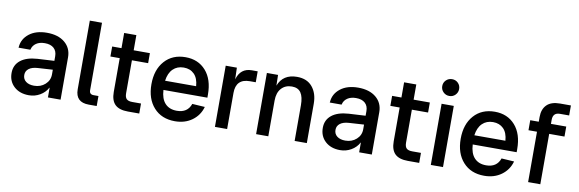

<svg xmlns="http://www.w3.org/2000/svg" viewBox="-53 -1193 4955 1644"><g transform="rotate(10 2424.5 -371.5)"><path d="M226 10Q146 10 97 -35Q48 -80 48 -152V-153Q48 -222 99.5 -263Q151 -304 246 -310L391 -318V-358Q391 -403 363.5 -428Q336 -453 285 -453Q239 -453 210 -433Q181 -413 173 -380L172 -376H69L70 -381Q75 -452 133.5 -498Q192 -544 288 -544Q386 -544 443.5 -496Q501 -448 501 -368V0H391V-84H389Q366 -41 322 -15.5Q278 10 226 10ZM158 -154Q158 -119 184.5 -98.5Q211 -78 256 -78Q313 -78 352 -113Q391 -148 391 -200V-241L261 -233Q212 -230 185 -209.5Q158 -189 158 -155Z M746 0Q630 0 630 -113V-710H736V-123Q736 -87 773 -87H815V0Z M1086 0Q1010 0 974 -35Q938 -70 938 -144V-438H857V-525H938V-657H1044V-525H1185V-438H1044V-152Q1044 -116 1059.5 -101.5Q1075 -87 1109 -87H1185V0Z M1496 12Q1380 12 1312 -63.5Q1244 -139 1244 -266Q1244 -392 1311.5 -468Q1379 -544 1493 -544Q1603 -544 1669.5 -469Q1736 -394 1736 -262V-235H1354Q1358 -158 1395 -118.5Q1432 -79 1497 -79Q1590 -79 1618 -160L1728 -153Q1707 -78 1645 -33Q1583 12 1496 12ZM1354 -315H1624Q1619 -384 1584 -419Q1549 -454 1493 -454Q1436 -454 1399.5 -418Q1363 -382 1354 -315Z M1843 0V-532H1940L1943 -431Q1972 -532 2070 -532H2121V-437H2070Q1949 -437 1949 -314V0Z M2201 0V-532H2298L2300 -439Q2340 -544 2462 -544Q2549 -544 2595.5 -488Q2642 -432 2642 -342V0H2536V-310Q2536 -382 2511.5 -418.5Q2487 -455 2433 -455Q2376 -455 2341.5 -417Q2307 -379 2307 -310V0Z M2932 10Q2852 10 2803 -35Q2754 -80 2754 -152V-153Q2754 -222 2805.5 -263Q2857 -304 2952 -310L3097 -318V-358Q3097 -403 3069.5 -428Q3042 -453 2991 -453Q2945 -453 2916 -433Q2887 -413 2879 -380L2878 -376H2775L2776 -381Q2781 -452 2839.5 -498Q2898 -544 2994 -544Q3092 -544 3149.5 -496Q3207 -448 3207 -368V0H3097V-84H3095Q3072 -41 3028 -15.5Q2984 10 2932 10ZM2864 -154Q2864 -119 2890.5 -98.5Q2917 -78 2962 -78Q3019 -78 3058 -113Q3097 -148 3097 -200V-241L2967 -233Q2918 -230 2891 -209.5Q2864 -189 2864 -155Z M3520 0Q3444 0 3408 -35Q3372 -70 3372 -144V-438H3291V-525H3372V-657H3478V-525H3619V-438H3478V-152Q3478 -116 3493.5 -101.5Q3509 -87 3543 -87H3619V0Z M3773 -609Q3742 -609 3720.5 -630.5Q3699 -652 3699 -682Q3699 -713 3720.5 -734Q3742 -755 3773 -755Q3804 -755 3825 -734Q3846 -713 3846 -682Q3846 -652 3825 -630.5Q3804 -609 3773 -609ZM3720 0V-532H3826V0Z M4185 12Q4069 12 4001 -63.5Q3933 -139 3933 -266Q3933 -392 4000.5 -468Q4068 -544 4182 -544Q4292 -544 4358.5 -469Q4425 -394 4425 -262V-235H4043Q4047 -158 4084 -118.5Q4121 -79 4186 -79Q4279 -79 4307 -160L4417 -153Q4396 -78 4334 -33Q4272 12 4185 12ZM4043 -315H4313Q4308 -384 4273 -419Q4238 -454 4182 -454Q4125 -454 4088.5 -418Q4052 -382 4043 -315Z M4566 0V-438H4492V-525H4566V-566Q4566 -634 4604 -672Q4642 -710 4719 -710H4813V-623H4733Q4672 -623 4672 -560V-525H4805V-438H4672V0Z"/></g></svg>

Font: Txt Sans Medium
Style: Regular
Weight: 500
Designer: Open Source
Foundry: XRLN
Version: Version 1.0